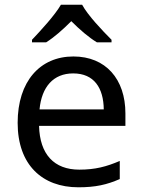

<svg xmlns="http://www.w3.org/2000/svg" viewBox="-20 -786 604 816"><path d="M329 -766H239C213 -721 153 -656 116 -617V-606H176C211 -628 247 -660 283 -696C319 -660 357 -627 392 -606H454V-617C416 -655 353 -721 329 -766ZM292 -546C150 -546 55 -440 55 -264C55 -85 160 10 313 10C386 10 434 -1 489 -25V-102C433 -78 385 -65 317 -65C210 -65 149 -130 146 -251H513V-304C513 -450 429 -546 292 -546ZM291 -474C380 -474 420 -412 421 -321H148C157 -417 207 -474 291 -474Z"/></svg>

Font: Noto Sans Mro
Style: Regular
Weight: 400
Designer: Monotype Design Team
Foundry: Monotype Imaging Inc.
Version: Version 2.001